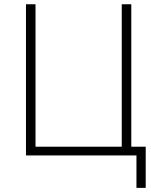

<svg xmlns="http://www.w3.org/2000/svg" viewBox="-20 -748 729 924"><path d="M611.8 0H105V-727.5H150.9V-42H565.9V-727.5H611.8ZM636.7 156.2V0H589.4V-42H681.2V156.2Z"/></svg>

Font: Inter ExtraLight
Style: Regular
Weight: 250
Designer: Rasmus Andersson
Foundry: rsms
Version: Version 4.001;git-66647c0bb